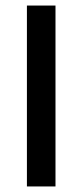

<svg xmlns="http://www.w3.org/2000/svg" viewBox="-20 -618 296 692"><path d="M77 54V-598H180V54Z"/></svg>

Font: Farlight84_Sys_V01
Style: Regular
Weight: 400
Designer: Ryoko NISHIZUKA  (kana, bopomofo & ideographs); Paul D. Hunt (Latin, Greek & Cyrillic); Sandoll Communications , Soo-you
Foundry: Adobe
Version: Version 2.004;October 29, 2024;FontCreator 14.0.0.2814 64-bi